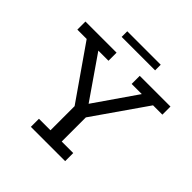

<svg xmlns="http://www.w3.org/2000/svg" viewBox="-185 -845 990 990"><g transform="rotate(45 310.0 -350.0)"><path d="M185 0V-59H269V-235L68 -524H0V-583H227V-524H153L323 -278H300L470 -524H396V-583H620V-524H552L351 -235V-59H435V0ZM188 -659V-700H432V-659Z"/></g></svg>

Font: Rokkitt SemiBold
Style: Regular
Weight: 400
Version: Version 3.103